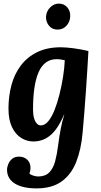

<svg xmlns="http://www.w3.org/2000/svg" viewBox="-20 -773 560 1064"><path d="M182 271Q145 271 115 264.5Q85 258 63.5 245Q42 232 30.5 212.5Q19 193 19 168Q19 153 26 136Q33 119 47.5 107Q62 95 86 95Q113 95 131 112Q149 129 149 158Q149 174 143 188Q148 195 164 200Q180 205 191 205Q231 205 253 182.5Q275 160 285.5 121Q296 82 302 33Q309 -20 316.5 -59Q324 -98 336 -138H335Q316 -94 296 -65Q276 -36 254.5 -19.5Q233 -3 210.5 4Q188 11 165 11Q129 11 97.5 -8.5Q66 -28 46.5 -68.5Q27 -109 27 -171Q27 -240 43.5 -301.5Q60 -363 95.5 -410Q131 -457 186 -484Q241 -511 317 -511Q345 -511 387.5 -505.5Q430 -500 470 -490Q468 -454 464.5 -396.5Q461 -339 456.5 -273Q452 -207 447 -145.5Q442 -84 438 -40Q430 54 402.5 124Q375 194 321.5 232.5Q268 271 182 271ZM206 -78Q228 -78 247 -100.5Q266 -123 281.5 -161.5Q297 -200 309 -247.5Q321 -295 329 -344.5Q337 -394 339 -439Q333 -441 319.5 -443Q306 -445 293 -445Q259 -445 234 -426.5Q209 -408 193.5 -372Q178 -336 170.5 -284.5Q163 -233 163 -166Q163 -139 168.5 -119Q174 -99 184 -88.5Q194 -78 206 -78ZM306 -753Q335 -753 353 -732Q371 -711 369 -681Q368 -652 348.5 -630.5Q329 -609 299 -609Q269 -609 251.5 -630.5Q234 -652 235 -681Q237 -711 258 -732Q279 -753 306 -753Z"/></svg>

Font: Lora
Style: Italic
Weight: 400
Italic angle: -3°
Designer: Olga Karpushina, Alexei Vanyashin (Cyrillic)
Foundry: Cyreal
Version: Version 3.008